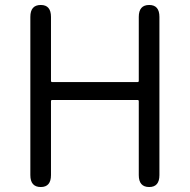

<svg xmlns="http://www.w3.org/2000/svg" viewBox="-20 -752 762 772"><path d="M144 0Q102 0 102 -48V-684Q102 -732 144 -732Q185 -732 185 -684V-427Q185 -422 190 -422H533Q538 -422 538 -427V-684Q538 -732 580 -732Q621 -732 621 -684V-48Q621 0 580 0Q538 0 538 -48V-345Q538 -350 533 -350H190Q185 -350 185 -345V-48Q185 0 144 0Z"/></svg>

Font: Resource Han Rounded JP Normal
Style: Regular
Weight: 350
Designer: Cyano Hao (round all glyphs); Ryoko NISHIZUKA 西塚涼子 (kana, bopomofo & ideographs); Paul D. Hunt (Latin, Greek & Cyrillic)
Foundry: Cyano Hao
Version: 0.990